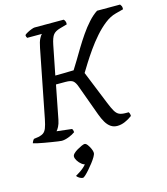

<svg xmlns="http://www.w3.org/2000/svg" viewBox="-144 -808 1007 1160"><g transform="rotate(-15 359.0 -227.5)"><path d="M164 0Q158 0 141 -2.5Q124 -5 102 -8.5Q80 -12 57.5 -16Q35 -20 17 -24Q-1 -28 -9 -31Q-7 -38 -3 -45Q1 -52 5 -55L33 -59Q53 -63 65 -71.5Q77 -80 84.5 -99Q92 -118 99 -153L182 -576Q189 -613 199 -632Q209 -651 215 -655H123Q120 -659 118.5 -663.5Q117 -668 117 -674Q123 -680 136 -687Q149 -694 162.5 -699Q176 -704 182 -704H364Q368 -701 372 -693Q376 -685 375 -672L329 -659Q300 -651 286.5 -634.5Q273 -618 264 -573L228 -391Q254 -391 278 -391.5Q302 -392 319.5 -392.5Q337 -393 343 -393Q357 -414 375.5 -445.5Q394 -477 416.5 -514Q439 -551 464 -587.5Q489 -624 517 -655Q545 -686 573 -704H717Q719 -701 723.5 -694Q728 -687 727 -672L678 -659Q643 -650 609 -623.5Q575 -597 543 -560.5Q511 -524 484 -485.5Q457 -447 436 -413.5Q415 -380 403 -360L488 -150Q502 -115 513.5 -95.5Q525 -76 540 -69Q555 -62 582 -62H599Q601 -60 603.5 -53.5Q606 -47 606 -37Q585 -21 560.5 -10.5Q536 0 512 0Q489 0 471.5 -12Q454 -24 441 -46Q428 -68 417 -98L347 -290Q338 -316 325 -327Q312 -338 278 -338H218L177 -128Q172 -103 163.5 -87Q155 -71 148 -64L242 -53Q244 -52 246.5 -45.5Q249 -39 249 -31Q233 -19 208 -9.5Q183 0 164 0ZM230 249Q219 249 207.5 241.5Q196 234 192 227Q208 218 223.5 207.5Q239 197 251.5 184.5Q264 172 271 161L267 174Q256 174 242.5 163.5Q229 153 219.5 138Q210 123 210 111Q210 102 219.5 92.5Q229 83 243.5 74.5Q258 66 271.5 60Q285 54 291 54Q300 54 309 66Q318 78 325 93.5Q332 109 332 120Q332 129 323 144.5Q314 160 300 178Q286 196 272 212Q258 228 246.5 238.5Q235 249 230 249Z"/></g></svg>

Font: Texturina 12pt Light
Style: Italic
Weight: 300
Italic angle: -11°
Designer: Guillermo Torres Carreño
Foundry: Omnibus-Type
Version: Version 1.002